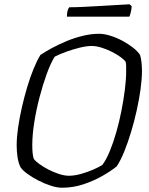

<svg xmlns="http://www.w3.org/2000/svg" viewBox="-20 -878 696 898"><path d="M270 0Q247 0 217.5 -9.5Q188 -19 159 -34Q130 -49 107.5 -65.5Q85 -82 76 -96Q66 -116 62 -143Q58 -170 58 -199Q58 -235 64.5 -280.5Q71 -326 82 -374.5Q93 -423 107 -470Q121 -517 137 -556Q153 -595 169 -621Q191 -636 222.5 -653Q254 -670 291 -685.5Q328 -701 367.5 -710.5Q407 -720 444 -720Q467 -720 496 -711Q525 -702 553 -687Q581 -672 603 -654.5Q625 -637 635 -621Q640 -605 642 -584.5Q644 -564 644 -546Q644 -509 637.5 -461.5Q631 -414 619.5 -362Q608 -310 593 -260.5Q578 -211 561 -169Q544 -127 526 -100Q499 -78 458.5 -55Q418 -32 370 -16Q322 0 270 0ZM302 -56Q329 -56 360.5 -65Q392 -74 419 -86Q446 -98 459 -107Q477 -131 493.5 -171Q510 -211 524 -260Q538 -309 548 -360Q558 -411 564 -458.5Q570 -506 570 -543Q570 -556 570 -567Q570 -578 568 -588Q563 -597 545.5 -610Q528 -623 504.5 -635Q481 -647 455.5 -655Q430 -663 409 -663Q385 -663 352.5 -655Q320 -647 288.5 -635.5Q257 -624 236 -613Q217 -583 198.5 -532Q180 -481 164.5 -421.5Q149 -362 140 -304Q131 -246 131 -200Q131 -179 132.5 -163Q134 -147 138 -135Q146 -124 164.5 -110.5Q183 -97 207.5 -84.5Q232 -72 257 -64Q282 -56 302 -56ZM293 -800Q293 -818 296.5 -829Q300 -840 304 -844Q333 -844 373.5 -846Q414 -848 456.5 -850.5Q499 -853 533.5 -855Q568 -857 586 -858L596 -849Q595 -833 591.5 -819.5Q588 -806 585 -800Z"/></svg>

Font: Texturina 12pt Thin
Style: Italic
Weight: 250
Italic angle: -11°
Designer: Guillermo Torres Carreño
Foundry: Omnibus-Type
Version: Version 1.002